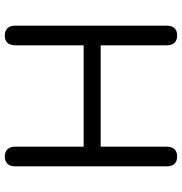

<svg xmlns="http://www.w3.org/2000/svg" viewBox="1 -753 759 801"><g transform="rotate(90 380.5 -352.5)"><path d="M128 7Q108 7 97.5 -4.5Q87 -16 87 -36V-669Q87 -690 97.5 -701Q108 -712 128 -712Q148 -712 158.5 -701Q169 -690 169 -669V-393H592V-669Q592 -690 602.5 -701Q613 -712 633 -712Q653 -712 663.5 -701Q674 -690 674 -669V-36Q674 -16 663.5 -4.5Q653 7 633 7Q613 7 602.5 -4.5Q592 -16 592 -36V-322H169V-36Q169 -16 159 -4.5Q149 7 128 7Z"/></g></svg>

Font: Nunito
Style: Regular
Weight: 400
Designer: Vernon Adams
Foundry: Vernon Adams
Version: Version 3.602